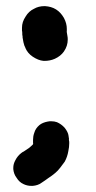

<svg xmlns="http://www.w3.org/2000/svg" viewBox="-20 -522 315 627"><path d="M34.2 58.6C40 68.4 47.9 75.2 56.6 79.1C64.5 83 73.2 85 82 85H86.9C97.7 84 107.4 81.1 115.2 75.2C123 70.3 130.9 64.5 137.7 59.6C145.5 54.7 153.3 48.8 160.2 43C166 38.1 171.9 32.2 176.8 25.4C181.6 19.5 186.5 12.7 191.4 5.9C197.3 -4.9 201.2 -16.6 203.1 -28.3C205.1 -37.1 206.1 -45.9 206.1 -54.7C206.1 -57.6 206.1 -61.5 205.1 -64.5V-71.3C204.1 -73.2 204.1 -75.2 204.1 -77.1C203.1 -86.9 198.2 -95.7 191.4 -104.5C183.6 -113.3 174.8 -119.1 166 -123C160.2 -125 154.3 -126 147.5 -126C143.6 -126 139.6 -126 135.7 -125C125 -123 115.2 -119.1 108.4 -113.3C100.6 -106.4 94.7 -98.6 91.8 -87.9C88.9 -80.1 87.9 -72.3 87.9 -65.4V-57.6V-52.7H88.9C88.9 -51.8 88.9 -51.8 87.9 -51.8C87.9 -50.8 87.9 -50.8 86.9 -49.8L84 -46.9C81.1 -43.9 78.1 -42 75.2 -39.1L57.6 -27.3C54.7 -26.4 52.7 -24.4 49.8 -22.5C42 -16.6 35.2 -8.8 30.3 1C25.4 9.8 23.4 17.6 23.4 26.4V30.3C24.4 40 27.3 49.8 34.2 58.6ZM86.9 -336.9C98.6 -329.1 110.4 -324.2 122.1 -323.2H126C136.7 -323.2 148.4 -325.2 159.2 -330.1C171.9 -335.9 181.6 -343.8 188.5 -353.5C197.3 -366.2 201.2 -378.9 201.2 -392.6C201.2 -396.5 201.2 -400.4 200.2 -404.3C198.2 -415 197.3 -420.9 197.3 -421.9C197.3 -421.9 197.3 -420.9 198.2 -418V-427.7C198.2 -439.5 195.3 -451.2 188.5 -463.9C181.6 -475.6 173.8 -484.4 163.1 -491.2C152.3 -498 140.6 -501 127 -502H125C112.3 -502 100.6 -499 90.8 -493.2C80.1 -488.3 70.3 -479.5 63.5 -467.8C55.7 -456.1 51.8 -444.3 51.8 -431.6V-421.9C52.7 -418.9 52.7 -416 52.7 -413.1C52.7 -410.2 52.7 -406.2 53.7 -403.3C53.7 -400.4 53.7 -397.5 54.7 -394.5C55.7 -390.6 55.7 -386.7 56.6 -383.8C57.6 -379.9 58.6 -376 59.6 -373L61.5 -369.1C62.5 -368.2 62.5 -367.2 62.5 -366.2C67.4 -354.5 75.2 -344.7 86.9 -336.9Z"/></svg>

Font: Citrustime FakeCyr
Style: Regular
Weight: 400
Version: Version 1.1